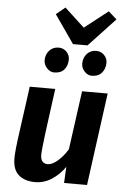

<svg xmlns="http://www.w3.org/2000/svg" viewBox="-67 -1094 746 1151"><g transform="rotate(5 306.5 -519.0)"><path d="M188 10Q126.5 10 89.8 -21.5Q53.2 -53 53.2 -121.8Q53.2 -145.3 57.3 -184.7Q61.3 -224 69.1 -278.2Q75.1 -322.4 81.6 -369.5Q88 -416.7 94.6 -464.2Q101.1 -511.7 107.2 -557H260.7Q257.8 -535.3 254.2 -508Q250.5 -480.7 246.5 -450.6Q242.4 -420.5 238.3 -389.8Q234.2 -359.2 230.4 -330.1Q226.6 -301.1 223.4 -276.5Q217.5 -230.6 214.5 -200.5Q211.5 -170.3 211.5 -155.9Q211.5 -129.5 222.8 -116.7Q234.2 -103.8 253.7 -103.8Q272.7 -103.8 294 -117.1Q315.3 -130.4 336 -152.9Q356.8 -175.5 373.7 -203.5L422.2 -557H576.2L500.7 0H362.5L367.5 -97.7Q336.8 -51.8 289.7 -20.9Q242.6 10 188 10ZM245.2 -654.8Q220.5 -654.8 201.3 -676Q182.2 -697.3 182.2 -722.2Q182.2 -758.4 204.3 -782Q226.4 -805.7 259.5 -805.7Q288.4 -805.7 307.4 -786.1Q326.4 -766.4 326.4 -740.3Q326.4 -703 305.8 -678.9Q285.2 -654.8 245.2 -654.8ZM470.9 -654.8Q446.6 -654.8 427.6 -675.7Q408.6 -696.6 408.6 -722.2Q408.6 -758 430.4 -781.9Q452.2 -805.7 485.9 -805.7Q514.5 -805.7 533.7 -786.1Q552.9 -766.4 552.9 -740.3Q552.9 -703.7 531.7 -679.2Q510.6 -654.8 470.9 -654.8ZM430.7 -834H343.2L225.1 -1003.8L279.3 -1048.5L398.8 -937.8L540.1 -1048.5L590 -1004.1Z"/></g></svg>

Font: Merriweather Sans Variable Regular
Style: Italic
Weight: 300
Italic angle: -8°
Designer: Eben Sorkin
Foundry: Eben Sorkin
Version: Version 2.001